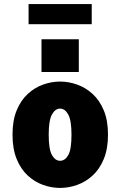

<svg xmlns="http://www.w3.org/2000/svg" viewBox="-20 -913 590 944"><path d="M275.5 11Q233.5 11 192 -3.8Q150.5 -18.5 116.5 -49.8Q82.5 -81 62 -131Q41.5 -181 41.5 -251Q41.5 -321 62 -370.5Q82.5 -420 116.5 -451.2Q150.5 -482.5 192 -497.2Q233.5 -512 275.5 -512Q317.5 -512 359.2 -497.2Q401 -482.5 435.2 -451.2Q469.5 -420 490.2 -370.5Q511 -321 511 -251Q511 -181 490.2 -131Q469.5 -81 435.2 -49.8Q401 -18.5 359.2 -3.8Q317.5 11 275.5 11ZM275.5 -122.5Q299.5 -122.5 315.5 -150.2Q331.5 -178 331.5 -251Q331.5 -321 315.5 -350Q299.5 -379 275.5 -379Q251.5 -379 235.5 -350.2Q219.5 -321.5 219.5 -251Q219.5 -178.5 235.5 -150.5Q251.5 -122.5 275.5 -122.5ZM184 -720H367.5V-559H184ZM120.5 -794V-893H431V-794Z"/></svg>

Font: Trispace SemiCondensed ExtraBold
Style: Regular
Weight: 800
Width: 4
Designer: Tyler Finck
Foundry: Etcetera Type Company
Version: Version 1.210; ttfautohint (v1.8.3)